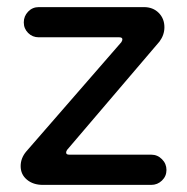

<svg xmlns="http://www.w3.org/2000/svg" viewBox="-20 -519 526 540"><path d="M38.1 -51.8Q38.1 -74.2 53.7 -92.8L321.3 -400.4Q324.2 -405.3 324.2 -408.2Q324.2 -414.1 315.4 -414.1H88.9Q71.3 -414.1 59.1 -426.3Q46.9 -438.5 46.9 -456.1Q46.9 -473.6 59.1 -486.3Q71.3 -499 88.9 -499H384.8Q410.2 -499 426.3 -482.9Q442.4 -466.8 442.4 -442.4Q442.4 -420.9 428.7 -402.3L168.9 -97.7Q166 -93.8 166 -89.8Q166 -84 174.8 -84H405.3Q422.9 -84 435.5 -71.3Q448.2 -58.6 448.2 -41Q448.2 -23.4 435.5 -11.2Q422.9 1 405.3 1H100.6Q73.2 1 55.7 -13.7Q38.1 -28.3 38.1 -51.8Z"/></svg>

Font: jf-openhuninn-1.1
Style: Regular
Weight: 400
Designer: [Kosugi Maru]
      Designed by Motoya company      

      [Varela Round]
      Joe Prince(Latin component); Avraham Co
Foundry: justfont CO.,LTD.
Version: 1.1